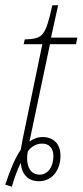

<svg xmlns="http://www.w3.org/2000/svg" viewBox="-31 -679 314 730"><path d="M-11 23 14 31C23 -1 35 -34 48 -60C51 -18 74 10 117 10C167 10 199 -32 199 -87C199 -133 171 -158 131 -158C111 -158 94 -150 81 -141L159 -511H258L263 -536H163L190 -659H168C141 -539 132 -532 63 -529L59 -511H130L64 -192C57 -159 52 -136 48 -110C27 -79 9 -37 -11 23ZM120 -15C87 -15 72 -42 72 -78C72 -86 73 -95 75 -104C89 -122 107 -133 129 -133C155 -133 172 -117 172 -85C172 -45 151 -15 120 -15Z"/></svg>

Font: Noto Serif SemiCondensed Thin
Style: Italic
Weight: 100
Width: 4
Italic angle: -12°
Designer: Monotype Design Team
Foundry: Monotype Imaging Inc.
Version: Version 2.013